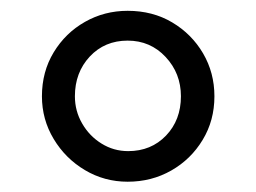

<svg xmlns="http://www.w3.org/2000/svg" viewBox="-20 -820 485 364"><path d="M222 -475.5Q178 -475.5 141 -497.5Q104 -519.5 81.8 -556.5Q59.5 -593.5 59.5 -637.5Q59.5 -684 81.8 -720.8Q104 -757.5 141 -778.5Q178 -799.5 222 -799.5Q269.5 -799.5 306.5 -777.5Q343.5 -755.5 365 -718.8Q386.5 -682 386.5 -637.5Q386.5 -591.5 364.2 -554.8Q342 -518 304.8 -496.8Q267.5 -475.5 222 -475.5ZM223 -533.5Q266.5 -533.5 294.8 -563Q323 -592.5 323 -637.5Q323 -681 294 -712Q265 -743 222 -743Q178.5 -743 150.2 -712.8Q122 -682.5 122 -637.5Q122 -609.5 135.8 -585.8Q149.5 -562 172.5 -547.8Q195.5 -533.5 223 -533.5Z"/></svg>

Font: Merriweather 48pt
Style: Regular
Weight: 400
Version: Version 2.100